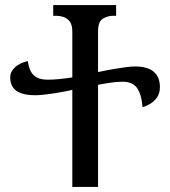

<svg xmlns="http://www.w3.org/2000/svg" viewBox="-20 -734 668 754"><path d="M510 -473Q559 -473 583.5 -452.5Q608 -432 608 -391Q608 -363 590 -343Q572 -323 540 -313Q535 -367 517 -390Q499 -413 462 -413Q440 -413 418.5 -410Q397 -407 365 -401V0H264V-381Q233 -374 205 -369.5Q177 -365 155 -362.5Q133 -360 119 -360Q86 -360 64 -367.5Q42 -375 31 -391Q20 -407 20 -430Q20 -452 38.5 -469.5Q57 -487 89 -494Q95 -454 113.5 -437.5Q132 -421 167 -421Q187 -421 213 -423.5Q239 -426 264 -430V-610Q264 -637 253.5 -650Q243 -663 229 -667.5Q215 -672 202 -672H189V-714H436V-672H423Q404 -672 384.5 -661Q365 -650 365 -610V-451Q403 -459 430 -463.5Q457 -468 476.5 -470.5Q496 -473 510 -473Z"/></svg>

Font: Noto Serif Georgian
Style: Regular
Weight: 400
Designer: Monotype Design Team, Akaki Razmadze
Foundry: Google LLC
Version: Version 2.002